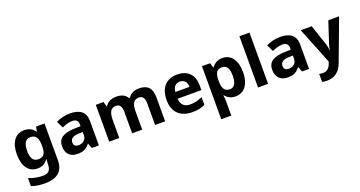

<svg xmlns="http://www.w3.org/2000/svg" viewBox="-48 -1597 5018 2674"><g transform="rotate(-20 2460.5 -260.0)"><path d="M255 -556C124 -556 45 -451 45 -272C45 -95 122 10 251 10C316 10 369 -14 406 -71H410C408 -52 406 -26 406 -4V7C406 90 368 131 291 131C216 131 145 117 78 89V208C141 232 205 240 282 240C462 240 555 157 555 1V-546H429L417 -476H413C375 -529 322 -556 255 -556ZM302 -435C382 -435 416 -388 416 -271V-253C416 -145 380 -107 304 -107C231 -107 197 -161 197 -270C197 -380 232 -435 302 -435Z M935 -557C858 -557 784 -538 726 -508L775 -407C826 -430 876 -447 929 -447C982 -447 1014 -421 1014 -364V-340L919 -337C756 -331 675 -279 675 -163C675 -45 747 10 844 10C935 10 978 -15 1025 -74H1029L1058 0H1162V-364C1162 -494 1081 -557 935 -557ZM956 -251 1014 -253V-208C1014 -138 964 -99 900 -99C857 -99 828 -116 828 -162C828 -214 860 -248 956 -251Z M1956 -556C1893 -556 1828 -532 1795 -476H1782C1752 -531 1696 -556 1616 -556C1553 -556 1490 -532 1457 -476H1449L1429 -546H1315V0H1464V-257C1464 -373 1490 -437 1573 -437C1629 -437 1655 -397 1655 -319V0H1804V-274C1804 -379 1834 -437 1913 -437C1969 -437 1995 -397 1995 -319V0H2144V-356C2144 -496 2080 -556 1956 -556Z M2522 -556C2368 -556 2264 -460 2264 -269C2264 -80 2380 10 2544 10C2628 10 2682 -2 2736 -29V-144C2675 -115 2621 -101 2551 -101C2467 -101 2418 -152 2415 -236H2767V-308C2767 -467 2673 -556 2522 -556ZM2523 -450C2593 -450 2626 -401 2627 -335H2418C2424 -414 2465 -450 2523 -450Z M3192 -556C3113 -556 3066 -519 3037 -475H3030L3009 -546H2888V240H3037V20C3037 -6 3034 -34 3029 -60H3037C3066 -24 3109 10 3188 10C3311 10 3398 -88 3398 -274C3398 -459 3315 -556 3192 -556ZM3144 -437C3214 -437 3246 -383 3246 -276C3246 -169 3214 -111 3146 -111C3063 -111 3037 -169 3037 -275V-291C3039 -389 3066 -437 3144 -437Z M3670 0V-760H3521V0Z M4050 -557C3973 -557 3899 -538 3841 -508L3890 -407C3941 -430 3991 -447 4044 -447C4097 -447 4129 -421 4129 -364V-340L4034 -337C3871 -331 3790 -279 3790 -163C3790 -45 3862 10 3959 10C4050 10 4093 -15 4140 -74H4144L4173 0H4277V-364C4277 -494 4196 -557 4050 -557ZM4071 -251 4129 -253V-208C4129 -138 4079 -99 4015 -99C3972 -99 3943 -116 3943 -162C3943 -214 3975 -248 4071 -251Z M4352 -546 4569 -4 4560 23C4542 76 4507 120 4445 120C4422 120 4400 117 4386 114V232C4404 236 4428 240 4462 240C4566 240 4648 183 4690 70L4921 -546H4761L4660 -239C4650 -209 4643 -179 4639 -144H4636C4633 -179 4628 -209 4618 -239L4515 -546Z"/></g></svg>

Font: Noto Sans Javanese
Style: Bold
Weight: 700
Designer: Monotype Design Team
Foundry: Monotype Imaging Inc.
Version: Version 2.005